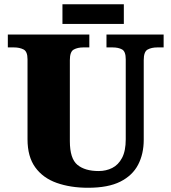

<svg xmlns="http://www.w3.org/2000/svg" viewBox="-20 -877 809 907"><path d="M396 10Q313 10 248 -13Q183 -36 146.5 -86.5Q110 -137 110 -219V-597Q110 -634 91 -643.5Q72 -653 46 -653H17V-714H402V-653H373Q347 -653 328.5 -643Q310 -633 310 -593V-210Q310 -128 345.5 -98.5Q381 -69 446 -69Q481 -69 510 -83.5Q539 -98 556.5 -131Q574 -164 574 -219V-597Q574 -634 556.5 -643.5Q539 -653 512 -653H483V-714H753V-653H723Q696 -653 677.5 -643Q659 -633 659 -593V-217Q659 -150 632.5 -99Q606 -48 548.5 -19Q491 10 396 10ZM275 -764V-857H565V-764Z"/></svg>

Font: Noto Serif Sinhala Black
Style: Regular
Weight: 900
Designer: Jelle Bosma - Monotype Design Team
Foundry: Monotype Imaging Inc.
Version: Version 2.007; ttfautohint (v1.8.4.7-5d5b)